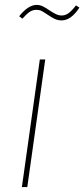

<svg xmlns="http://www.w3.org/2000/svg" viewBox="-20 -761 343 781"><path d="M164 -519 91 0H69L142 -519ZM174 -701Q158 -712 149 -716.5Q140 -721 129 -721Q113 -721 101 -713Q89 -705 71 -685L58 -695Q95 -741 129 -741Q142 -741 153.5 -735.5Q165 -730 181 -719Q196 -709 207.5 -703.5Q219 -698 231 -698Q246 -698 259 -707.5Q272 -717 289 -739L303 -730Q269 -678 231 -678Q216 -678 203 -684Q190 -690 174 -701Z"/></svg>

Font: Fira Sans Condensed Thin
Style: Italic
Weight: 250
Width: 3
Italic angle: -8°
Designer: Carrois Corporate & Edenspiekermann AG
Foundry: Carrois Corporate GbR & Edenspiekermann AG
Version: Version 4.203